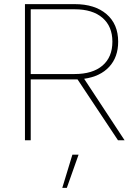

<svg xmlns="http://www.w3.org/2000/svg" viewBox="-20 -680 661 931"><path d="M552 0 356 -295H342H129V0H101V-660H129H342Q440 -660 496.5 -611.5Q553 -563 553 -478Q553 -403 509.5 -356Q466 -309 388 -298L584 0ZM525 -478Q525 -552 477 -593.5Q429 -635 342 -635H129V-321H342Q429 -321 477 -362Q525 -403 525 -478ZM304 231H282L331 70H361Z"/></svg>

Font: Work Sans ExtraLight
Style: Regular
Weight: 280
Designer: Wei Huang
Foundry: Wei Huang
Version: Version 1.500